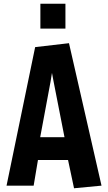

<svg xmlns="http://www.w3.org/2000/svg" viewBox="-20 -993 578 1027"><path d="M376 14 344 -137H183L160 0H15L168 -741L349 -762L523 0ZM258 -603 250 -554 195 -259H325L267 -555ZM196 -840V-973H330V-840Z"/></svg>

Font: Freeman
Style: Regular
Weight: 400
Designer: Vernon Adams, Aoife Mooney, Rodrigo Fuenzalida
Foundry: Rodrigo Fuenzalida
Version: Version 1.000; ttfautohint (v1.8.4.7-5d5b)